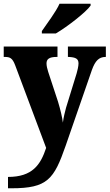

<svg xmlns="http://www.w3.org/2000/svg" viewBox="-22 -786 589 1032"><path d="M203 -619V-606H278C341 -643 441 -721 465 -756V-766H298C278 -721 230 -659 203 -619ZM21 165V226H40C233 226 268 178 331 -3L472 -410C490 -460 510 -479 544 -480H547V-536H343V-480H347C384 -478 400 -471 400 -445C400 -431 394 -405 390 -392L333 -207C327 -184 320 -158 316 -127C313 -153 303 -196 290 -239L237 -400C232 -416 228 -432 228 -445C228 -468 242 -480 283 -480H287V-536H-2V-480H3C32 -480 45 -474 60 -434L226 9C196 100 152 165 21 165Z"/></svg>

Font: Noto Serif Sinhala SemiCondensed ExtraBold
Style: Regular
Weight: 800
Width: 4
Designer: Jelle Bosma - Monotype Design Team
Foundry: Monotype Imaging Inc.
Version: Version 2.007